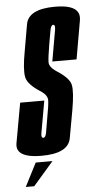

<svg xmlns="http://www.w3.org/2000/svg" viewBox="-88 -715 460 892"><g transform="rotate(-5 142.0 -269.0)"><path d="M-4.6 142.4 51.2 33.4H129.4L34.8 142.4ZM81.5 4.5Q-8 4.5 -26.5 -31.5Q-33.5 -45 -30 -64Q-18 -132.5 3.5 -250H116Q93.5 -124 89.5 -101Q86.5 -83 92.5 -79Q94 -78 96 -78Q107.5 -78 111.2 -101Q115 -124 122.5 -167.5Q133.5 -225.5 134.2 -248.8Q135 -272 106.5 -292Q43.5 -331 36.8 -367Q30 -403 45 -484Q54.5 -540.5 67 -610.2Q79.5 -680 203.5 -680Q290 -680 309 -644Q317 -629 313.5 -607.5Q300.5 -535 282 -427.5H169Q190 -548.5 194.5 -573Q197.5 -592.5 191.5 -596Q190 -597 188 -597Q177.5 -597 173.2 -572.8Q169 -548.5 162 -509.5Q151.5 -447.5 151.2 -425.8Q151 -404 182 -382.5Q242 -345 249.5 -312.5Q257 -280 242 -194.5Q231 -136.5 218.8 -66Q206.5 4.5 81.5 4.5Z"/></g></svg>

Font: Anybody UltraCondensed SemiBold
Style: Italic
Weight: 600
Width: 1
Italic angle: -10°
Designer: Tyler Finck
Foundry: Etcetera Type Company
Version: Version 1.010; ttfautohint (v1.8.3) -l 8 -r 50 -G 200 -x 14 